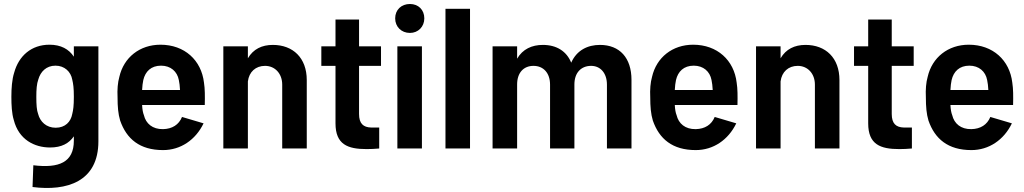

<svg xmlns="http://www.w3.org/2000/svg" viewBox="-20 -744 5132 962"><path d="M231 -5C289 -5 326 -26 350 -61V-39C350 69 276 100 147 84L143 193C316 215 473 166 473 -36V-512H350V-460C325 -498 285 -520 228 -520C137 -520 74 -464 51 -380C40 -346 37 -301 37 -259C37 -219 39 -175 49 -143C74 -44 153 -5 231 -5ZM162 -258C162 -296 164 -324 172 -346C183 -385 212 -415 258 -415C303 -415 335 -385 342 -345C347 -324 350 -304 350 -259C350 -213 347 -193 342 -173C335 -134 307 -104 259 -104C212 -104 181 -134 171 -173C164 -191 162 -220 162 -258Z M797 8C885 8 960 -43 1000 -126L892 -158C876 -119 843 -98 797 -97C744 -96 711 -125 701 -167C696 -179 693 -197 692 -218H1006C1007 -261 1007 -299 1002 -330C989 -442 905 -520 784 -520C680 -520 600 -456 578 -359C570 -331 567 -295 569 -256C569 -210 572 -173 582 -140C614 -48 680 8 797 8ZM692 -293C693 -313 695 -329 698 -343C708 -386 737 -415 787 -415C835 -415 868 -386 876 -343C879 -330 881 -312 882 -293Z M1099 0H1222V-336C1228 -384 1261 -414 1308 -414C1358 -414 1394 -375 1394 -320V0H1517V-343C1517 -454 1448 -519 1347 -519C1292 -519 1249 -498 1222 -452V-512H1099Z M1817 3C1838 3 1858 2 1880 0V-105H1840C1800 -106 1779 -125 1779 -173V-414H1889V-512H1779V-646H1661V-512H1590V-414H1661V-126C1661 -20 1722 3 1817 3Z M1971 0H2094V-512H1971ZM1960 -652C1960 -610 1991 -579 2034 -579C2075 -579 2106 -610 2106 -652C2106 -695 2076 -724 2034 -724C1991 -724 1960 -695 1960 -652Z M2212 0H2335V-700H2212Z M3021 -320V0H3144V-344C3144 -454 3085 -519 2986 -519C2925 -519 2870 -493 2842 -430C2819 -487 2769 -519 2700 -519C2645 -519 2599 -498 2571 -450V-512H2448V0H2571V-321C2571 -379 2603 -414 2653 -414C2703 -414 2736 -378 2736 -320V0H2858V-321C2858 -379 2891 -414 2942 -414C2988 -414 3021 -378 3021 -320Z M3466 8C3554 8 3629 -43 3669 -126L3561 -158C3545 -119 3512 -98 3466 -97C3413 -96 3380 -125 3370 -167C3365 -179 3362 -197 3361 -218H3675C3676 -261 3676 -299 3671 -330C3658 -442 3574 -520 3453 -520C3349 -520 3269 -456 3247 -359C3239 -331 3236 -295 3238 -256C3238 -210 3241 -173 3251 -140C3283 -48 3349 8 3466 8ZM3361 -293C3362 -313 3364 -329 3367 -343C3377 -386 3406 -415 3456 -415C3504 -415 3537 -386 3545 -343C3548 -330 3550 -312 3551 -293Z M3768 0H3891V-336C3897 -384 3930 -414 3977 -414C4027 -414 4063 -375 4063 -320V0H4186V-343C4186 -454 4117 -519 4016 -519C3961 -519 3918 -498 3891 -452V-512H3768Z M4486 3C4507 3 4527 2 4549 0V-105H4509C4469 -106 4448 -125 4448 -173V-414H4558V-512H4448V-646H4330V-512H4259V-414H4330V-126C4330 -20 4391 3 4486 3Z M4847 8C4935 8 5010 -43 5050 -126L4942 -158C4926 -119 4893 -98 4847 -97C4794 -96 4761 -125 4751 -167C4746 -179 4743 -197 4742 -218H5056C5057 -261 5057 -299 5052 -330C5039 -442 4955 -520 4834 -520C4730 -520 4650 -456 4628 -359C4620 -331 4617 -295 4619 -256C4619 -210 4622 -173 4632 -140C4664 -48 4730 8 4847 8ZM4742 -293C4743 -313 4745 -329 4748 -343C4758 -386 4787 -415 4837 -415C4885 -415 4918 -386 4926 -343C4929 -330 4931 -312 4932 -293Z"/></svg>

Font: Vanilla Cream
Style: Bold
Weight: 700
Designer: Jeremy Tribby, Jinavaṁso
Foundry: Tribby Type
Version: Version 1.422;Glyphs 3.1.2 (3151)